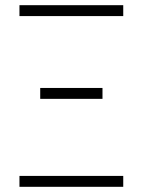

<svg xmlns="http://www.w3.org/2000/svg" viewBox="-20 -720 550 740"><path d="M55 -700H455V-658H55ZM135 -381H375V-339H135ZM55 -42H455V0H55Z"/></svg>

Font: PT Root UI Light
Style: Regular
Weight: 300
Designer: Vitaly Kuzmin
Foundry: ParaType Ltd.
Version: Version 2.000G